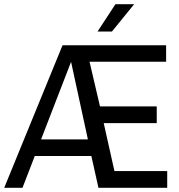

<svg xmlns="http://www.w3.org/2000/svg" viewBox="-21 -897 855 917"><path d="M513.5 -746.3H444.8L530.4 -877.1H619.9ZM727.6 -388.8V-308.9H474.4L525.6 -79.9H777.6V0H449.2L415.3 -152H145.1L86.4 0H-0.9L277.6 -680.7H772.4V-602.1H406.6L456.6 -388.8ZM318.4 -601.7 175.1 -231.1H398.8Z"/></svg>

Font: Puralecka Narrow
Style: Regular
Weight: 400
Designer: Hector Gatti, Marcela Romero, Pablo Cosgaya and Nicolas Silva
Version: Version 1.004;PS 001.004;hotconv 1.0.70;makeotf.lib2.5.58329